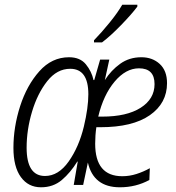

<svg xmlns="http://www.w3.org/2000/svg" viewBox="-20 -785 749 815"><path d="M413 -605Q449 -632 494.5 -679Q540 -726 563 -757V-765H499Q480 -732 446 -690Q412 -648 379 -614V-605ZM308 -99H310L293 0H333L353 -95Q377 10 489 10Q557 10 614 -21L616 -71Q589 -56 559.5 -46.5Q530 -37 499 -37Q384 -37 384 -175Q384 -211 389 -245H406Q543 -245 616 -296Q689 -347 689 -432Q689 -485 658 -513.5Q627 -542 580 -542Q529 -542 490.5 -514.5Q452 -487 425 -445L444 -532H405L380 -445H377Q369 -482 344.5 -512Q320 -542 273 -542Q200 -542 147 -482.5Q94 -423 65.5 -334.5Q37 -246 37 -157Q37 -77 68.5 -33.5Q100 10 154 10Q206 10 242.5 -21Q279 -52 308 -99ZM570 -495Q636 -495 636 -428Q636 -365 577 -327.5Q518 -290 414 -290H397Q419 -382 466.5 -438.5Q514 -495 570 -495ZM93 -158Q93 -234 116 -311Q139 -388 180.5 -440.5Q222 -493 278 -493Q355 -493 355 -385Q355 -328 336 -248Q315 -161 271.5 -99.5Q228 -38 171 -38Q93 -38 93 -158Z"/></svg>

Font: Noto Sans UI SemiCondensed Light
Style: Italic
Weight: 300
Width: 4
Designer: Monotype Design Team
Foundry: Monotype Imaging Inc.
Version: 1.001